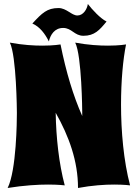

<svg xmlns="http://www.w3.org/2000/svg" viewBox="-20 -925 686 955"><path d="M302 -3C273 -112 259 -241 257 -364C323 -247 368 -124 368 10C438 -3 501 -7 548 -7C597 -7 627 -3 627 -3C595 -124 582 -271 582 -405C582 -523 592 -631 607 -704C607 -704 574 -698 517 -698C475 -698 419 -701 354 -713C387 -649 389 -368 389 -368V-348C344 -449 309 -566 281 -704C281 -704 248 -698 191 -698C149 -698 94 -701 29 -713C62 -647 64 -372 64 -363C64 -326 62 -78 18 10C99 -3 169 -7 219 -7C271 -7 302 -3 302 -3ZM510 -818C479 -833 438 -878 417 -905C413 -879 394 -848 365 -848C336 -848 311 -885 271 -885C214 -885 189 -860 141 -808C178 -792 204 -757 223 -719C231 -753 252 -786 294 -786C337 -786 350 -747 395 -747C450 -747 475 -775 510 -818Z"/></svg>

Font: Spicy Rice
Style: Regular
Weight: 400
Designer: Astigmatic (AOETI)
Foundry: Astigmatic (AOETI)
Version: Version 1.000